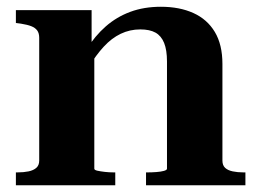

<svg xmlns="http://www.w3.org/2000/svg" viewBox="-20 -548 764 568"><path d="M27 0V-38H32Q50 -38 64.5 -41Q79 -44 87.5 -51.5Q96 -59 96 -73V-436Q96 -450 90 -458Q84 -466 72.5 -470.5Q61 -475 42 -478L27 -480V-518H251V-408L259 -405V-49Q259 -45 268 -43Q277 -41 290 -39.5Q303 -38 316 -38H321V0ZM706 0H412V-38H417Q429 -38 442.5 -39Q456 -40 465 -42.5Q474 -45 474 -49V-366Q474 -400 465.5 -421Q457 -442 440 -451.5Q423 -461 395 -461Q364 -461 337 -448Q310 -435 287 -410Q264 -385 242 -349L236 -402Q261 -442 293 -470Q325 -498 365.5 -513Q406 -528 456 -528Q511 -528 552 -509.5Q593 -491 615.5 -453.5Q638 -416 638 -359V-73Q638 -59 646 -51.5Q654 -44 668.5 -41Q683 -38 700 -38H706Z"/></svg>

Font: Roboto Serif 120pt Expanded SemiBold
Style: Regular
Weight: 600
Width: 7
Designer: Greg Gazdowicz
Foundry: Commercial Type
Version: Version 1.008